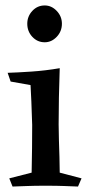

<svg xmlns="http://www.w3.org/2000/svg" viewBox="-20 -684 324 704"><path d="M199 -434Q197 -377 196 -326.5Q195 -276 195 -228Q195 -204 196 -172Q197 -140 198 -108Q199 -76 199 -51L279 -30L266 0Q239 -1 214 -2Q189 -3 147 -3Q107 -3 81.5 -2Q56 -1 26 0L14 -30L96 -51Q97 -100 97.5 -141Q98 -182 98 -226Q97 -249 96.5 -268Q96 -287 95 -311Q94 -335 92 -372L19 -385L8 -417Q42 -418 94.5 -421.5Q147 -425 199 -434ZM144 -529Q117 -529 98.5 -549Q80 -569 80 -597Q80 -624 98.5 -644Q117 -664 144 -664Q169 -664 188 -644Q207 -624 207 -597Q207 -569 188 -549Q169 -529 144 -529Z"/></svg>

Font: Ruwudu Medium
Style: Regular
Weight: 500
Designer: Becca Hirsbrunner Spalinger
Foundry: SIL International
Version: Version 3.000